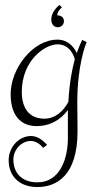

<svg xmlns="http://www.w3.org/2000/svg" viewBox="-20 -524 375 775"><path d="M131 231C207 231 293 186 293 6C293 -27 292 -77 292 -111C292 -262 326 -346 330 -354L312 -363C307 -353 299 -336 290 -310C278 -335 254 -364 212 -364C112 -364 23 -247 23 -144C23 -44 77 -15 127 -15C184 -15 226 -42 254 -80V33C254 119 221 212 131 212C66 212 34 172 34 120C34 80 67 45 104 45C121 45 139 54 154 73L170 61C150 38 128 25 105 25C58 25 15 68 15 123C15 184 55 231 131 231ZM159 -45C96 -45 68 -90 68 -153C68 -281 162 -345 212 -345C252 -345 273 -316 282 -285C271 -245 260 -189 256 -113C236 -75 203 -45 159 -45ZM220 -504C204 -491 187 -470 187 -445C187 -427 197 -414 214 -414C227 -414 238 -425 238 -438C238 -455 226 -462 211 -462C211 -472 217 -484 230 -494Z"/></svg>

Font: Clicker Script
Style: Regular
Weight: 400
Designer: Astigmatic (AOETI)
Foundry: Astigmatic (AOETI)
Version: Version 1.000